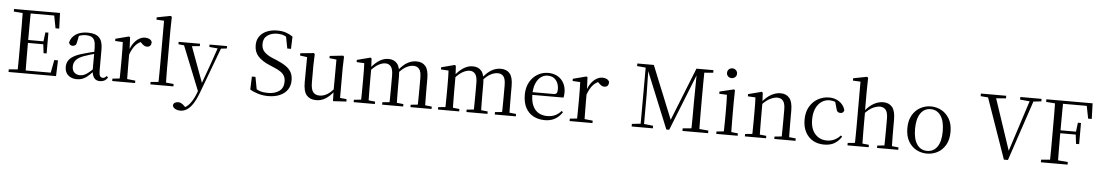

<svg xmlns="http://www.w3.org/2000/svg" viewBox="-45 -1372 12646 2210"><g transform="rotate(5 6278.5 -267.0)"><path d="M52.8 0V-30.1L190.9 -42.1H202.2V0ZM155.3 0Q157.3 -83.6 157.4 -167.7Q157.5 -251.7 157.5 -336.8V-391.1Q157.5 -476.1 157.4 -560.4Q157.3 -644.8 155.3 -728H248.3Q247.1 -645.2 246.6 -559.4Q246.1 -473.5 246.1 -379.9V-357.6Q246.1 -257.3 246.6 -170.7Q247.1 -84.1 248.3 0ZM202.2 0V-34.3H576.6L532.4 -8.9L565.7 -182.5H608.3L601.6 0ZM202.2 -352.7V-386.4H442.5V-352.7ZM435.8 -250.4 422.2 -361.4V-382.4L435.8 -490.8H470.8V-250.4ZM52.8 -698V-728H202.2V-686.9H190.9ZM547.7 -548 514.8 -720.9 559.3 -693H202.2V-728H583.8L590.7 -548Z M841.7 14.6Q782.5 14.6 743.1 -19.1Q703.6 -52.8 703.6 -115.1Q703.6 -153.9 720.8 -184.3Q737.9 -214.6 777.4 -239Q816.9 -263.5 882.9 -282.3Q924.8 -294.9 970.8 -306.7Q1016.8 -318.5 1056.8 -327.7V-303.3Q1016.8 -293.3 975.7 -281.5Q934.6 -269.7 900.6 -257Q837.3 -233.6 810.6 -201.7Q783.9 -169.7 783.9 -128.2Q783.9 -81.6 809.5 -58Q835.2 -34.4 877.1 -34.4Q899.6 -34.4 921.6 -43.3Q943.6 -52.2 971.7 -74.2Q999.7 -96.3 1037.8 -134.4L1046.5 -87.1H1022.9Q991.7 -53.7 964.5 -31.1Q937.2 -8.4 908.1 3.1Q879 14.6 841.7 14.6ZM1108.8 13.6Q1064.1 13.6 1041.8 -16.6Q1019.5 -46.7 1016.2 -99.7V-103.3V-359Q1016.2 -415 1004.1 -445.3Q991.9 -475.6 966.7 -487.6Q941.6 -499.6 902 -499.6Q873.3 -499.6 844.1 -491.4Q814.9 -483.2 781.7 -464.7L825.2 -491.9L808.8 -412.7Q805.2 -386 792.7 -375.2Q780.1 -364.3 761.4 -364.3Q725.2 -364.3 717.5 -399.7Q732.4 -461 786.1 -495.8Q839.8 -530.6 924.2 -530.6Q1011.5 -530.6 1053.8 -489.2Q1096 -447.8 1096 -354.6V-107.7Q1096 -60.8 1107.1 -44.2Q1118.1 -27.5 1138.4 -27.5Q1151 -27.5 1161 -33.2Q1171 -38.8 1183.4 -52.1L1199.1 -36.7Q1183.2 -10.7 1160.6 1.4Q1138 13.6 1108.8 13.6Z M1250.5 0V-27.8L1360.6 -39.6H1401.9L1514.9 -27.8V0ZM1332.9 0Q1334.1 -24.4 1334.6 -65.3Q1335.1 -106.3 1335.6 -150.7Q1336.1 -195.1 1336.1 -228.5V-289.4Q1336.1 -341 1335.5 -380.9Q1334.9 -420.7 1332.9 -457.5L1244.8 -462.4V-487.9L1398.9 -528L1411.9 -519.8L1418.3 -379V-378V-228.5Q1418.3 -195.1 1418.8 -150.7Q1419.3 -106.3 1419.8 -65.3Q1420.3 -24.4 1421.3 0ZM1417.5 -318.6 1395.9 -371H1413.7Q1429.2 -419.5 1456.1 -455.5Q1483 -491.4 1516.4 -511Q1549.8 -530.6 1585 -530.6Q1613.9 -530.6 1635.7 -519.1Q1657.6 -507.7 1664.6 -485.6Q1664.4 -459.5 1652 -444.3Q1639.7 -429.1 1612.7 -429.1Q1594.2 -429.1 1579.3 -438.7Q1564.5 -448.4 1546.8 -466.9L1523.8 -488.8L1569.3 -487.2Q1517 -473 1480.4 -432.7Q1443.8 -392.5 1417.5 -318.6Z M1691.6 0V-27.8L1808.5 -38.6H1840.1L1957.7 -27.8V0ZM1781.7 0Q1782.7 -31.5 1783.2 -70.8Q1783.7 -110.1 1784.2 -151.5Q1784.7 -192.9 1784.7 -228.5V-743.7L1696.7 -748.1V-775.1L1855.1 -805.5L1870.1 -796.5L1866.9 -641V-228.5Q1866.9 -192.9 1867.4 -151.5Q1867.9 -110.1 1868.5 -70.8Q1869.1 -31.5 1870.1 0Z M2061.4 271Q2028 271 2000.9 256.7Q1973.7 242.4 1970.9 216.7Q1974.5 196.1 1991.3 186.2Q2008.1 176.2 2029.2 176.2Q2049 176.2 2066.7 186.3Q2084.5 196.3 2101.1 213.2L2129.8 241.4L2098.3 257.1L2078.5 240.1Q2127.9 226.4 2166.4 179Q2204.9 131.6 2232.9 57.6L2261.6 -15.2L2266.2 -27.8L2355.4 -274.3L2439.3 -516H2478.2L2268.1 46.5Q2238.2 125.6 2205.8 175.3Q2173.4 225.1 2137.7 248Q2102 271 2061.4 271ZM2252.7 51.4 2025 -516H2116.3L2284.7 -59.3L2290.7 -46.2ZM1973.2 -488.4V-516H2220.5V-488.4L2113.9 -478.1H2072.1ZM2330.5 -488.4V-516H2532.6V-488.4L2451.3 -478.9H2436.3Z M3053.3 16.1Q2991.5 16.1 2935.1 -1Q2878.7 -18.1 2842.4 -41.6L2847.8 -191.5H2889.2L2920.2 -26.6L2874.7 -48.5L2869.4 -80.6Q2917.8 -45 2956.1 -32.4Q2994.4 -19.8 3047.3 -19.8Q3128.4 -19.8 3178.2 -56.5Q3228 -93.2 3228 -165.4Q3228 -201.7 3214.7 -228.5Q3201.4 -255.3 3170 -277.4Q3138.6 -299.6 3083.6 -321.5L3041.2 -339.4Q2952.2 -376.7 2906 -427.2Q2859.8 -477.6 2859.8 -554.2Q2859.8 -617.5 2891.2 -659.7Q2922.5 -702 2975.3 -723.4Q3028.2 -744.9 3092.6 -744.9Q3150 -744.9 3192.9 -730.7Q3235.8 -716.5 3273.4 -690.3L3268.6 -548.4H3225.6L3195.3 -706.4L3242 -684.1L3244.9 -651.9Q3206.5 -683 3173.8 -695.7Q3141.1 -708.4 3097.8 -708.4Q3028 -708.4 2982.5 -674.9Q2937 -641.5 2937 -576Q2937 -519.2 2970.5 -485.1Q3004 -450.9 3062.6 -426.1L3108.2 -407.7Q3184 -376.2 3227.4 -344.6Q3270.9 -313 3288.9 -275.5Q3306.9 -238.1 3306.9 -186.6Q3306.9 -124.6 3275.4 -78.8Q3243.9 -33.1 3186.9 -8.5Q3129.9 16.1 3053.3 16.1Z M3606.9 14.6Q3535.8 14.6 3497.1 -29.8Q3458.3 -74.2 3459.3 -185.8L3461.5 -483.7L3483.7 -466.6L3379.1 -481V-507.3L3535.5 -523L3546.2 -511.5L3541.8 -380.4V-185.1Q3541.8 -105.3 3567.6 -73.3Q3593.4 -41.4 3642.3 -41.4Q3688.8 -41.4 3732.1 -68.1Q3775.4 -94.9 3810.9 -141.8L3834.1 -103H3807.7Q3769.1 -51 3719.2 -18.2Q3669.3 14.6 3606.9 14.6ZM3802.4 9.3 3798.8 -114.1V-115.5L3800.4 -471.2L3719.2 -480.3V-506.2L3874.2 -523L3884.4 -511.5L3880.4 -380.4V-35L3956.3 -27.4V0.2Z M4040.7 0V-27.8L4149.4 -38.6H4181.8L4285.7 -27.8V0ZM4122.9 0Q4124.1 -24.4 4124.6 -65.3Q4125.1 -106.3 4125.6 -150.7Q4126.1 -195.1 4126.1 -228.5V-290.4Q4126.1 -341 4125.6 -380.9Q4125.1 -420.7 4122.9 -457.7L4034.8 -462.6V-487.9L4188.9 -528L4201.9 -519.8L4208.3 -406.1V-403.1V-228.5Q4208.3 -195.1 4208.8 -150.7Q4209.3 -106.3 4209.8 -65.3Q4210.3 -24.4 4211.3 0ZM4369.5 0V-27.8L4476.6 -38.6H4510L4612.6 -27.8V0ZM4451.2 0Q4452.4 -24.4 4452.9 -64.8Q4453.4 -105.3 4453.9 -149.7Q4454.4 -194.1 4454.4 -228.5V-342.2Q4454.4 -416 4430.8 -446.4Q4407.2 -476.7 4367.3 -476.7Q4329.5 -476.7 4286.1 -452.8Q4242.8 -428.8 4191.4 -370.6L4182.1 -406H4193.2Q4241.5 -467.6 4292.4 -499.1Q4343.2 -530.6 4397.6 -530.6Q4462.7 -530.6 4498.5 -487.1Q4534.2 -443.5 4534.2 -342.4V-228.5Q4534.2 -194.1 4534.7 -149.7Q4535.2 -105.3 4535.8 -64.8Q4536.4 -24.4 4537.4 0ZM4696.8 0V-27.8L4802.7 -38.6H4835.9L4940.3 -27.8V0ZM4777.2 0Q4778.9 -24.4 4779.4 -64.8Q4779.9 -105.3 4780.4 -149.7Q4780.9 -194.1 4780.9 -228.5V-342.2Q4780.9 -418.5 4756.8 -447.6Q4732.7 -476.7 4689.6 -476.7Q4652.6 -476.7 4609.8 -455.1Q4567 -433.4 4516.9 -376.5L4506.4 -412.6H4517.8Q4565.7 -474 4616 -502.3Q4666.2 -530.6 4720.1 -530.6Q4789.1 -530.6 4825.4 -487.2Q4861.7 -443.9 4861.7 -343.5V-228.5Q4861.7 -194.1 4862.2 -149.7Q4862.7 -105.3 4863.2 -64.8Q4863.7 -24.4 4864.7 0Z M5014.7 0V-27.8L5123.4 -38.6H5155.8L5259.7 -27.8V0ZM5096.9 0Q5098.1 -24.4 5098.6 -65.3Q5099.1 -106.3 5099.6 -150.7Q5100.1 -195.1 5100.1 -228.5V-290.4Q5100.1 -341 5099.6 -380.9Q5099.1 -420.7 5096.9 -457.7L5008.8 -462.6V-487.9L5162.9 -528L5175.9 -519.8L5182.3 -406.1V-403.1V-228.5Q5182.3 -195.1 5182.8 -150.7Q5183.3 -106.3 5183.8 -65.3Q5184.3 -24.4 5185.3 0ZM5343.5 0V-27.8L5450.6 -38.6H5484L5586.6 -27.8V0ZM5425.2 0Q5426.4 -24.4 5426.9 -64.8Q5427.4 -105.3 5427.9 -149.7Q5428.4 -194.1 5428.4 -228.5V-342.2Q5428.4 -416 5404.8 -446.4Q5381.2 -476.7 5341.3 -476.7Q5303.5 -476.7 5260.1 -452.8Q5216.8 -428.8 5165.4 -370.6L5156.1 -406H5167.2Q5215.5 -467.6 5266.4 -499.1Q5317.2 -530.6 5371.6 -530.6Q5436.7 -530.6 5472.5 -487.1Q5508.2 -443.5 5508.2 -342.4V-228.5Q5508.2 -194.1 5508.7 -149.7Q5509.2 -105.3 5509.8 -64.8Q5510.4 -24.4 5511.4 0ZM5670.8 0V-27.8L5776.7 -38.6H5809.9L5914.3 -27.8V0ZM5751.2 0Q5752.9 -24.4 5753.4 -64.8Q5753.9 -105.3 5754.4 -149.7Q5754.9 -194.1 5754.9 -228.5V-342.2Q5754.9 -418.5 5730.8 -447.6Q5706.7 -476.7 5663.6 -476.7Q5626.6 -476.7 5583.8 -455.1Q5541 -433.4 5490.9 -376.5L5480.4 -412.6H5491.8Q5539.7 -474 5590 -502.3Q5640.2 -530.6 5694.1 -530.6Q5763.1 -530.6 5799.4 -487.2Q5835.7 -443.9 5835.7 -343.5V-228.5Q5835.7 -194.1 5836.2 -149.7Q5836.7 -105.3 5837.2 -64.8Q5837.7 -24.4 5838.7 0Z M6250.3 14.6Q6176.5 14.6 6118.6 -15.4Q6060.7 -45.5 6028.1 -106.2Q5995.4 -167 5995.4 -256.8Q5995.4 -341.1 6029.5 -402.5Q6063.6 -463.8 6119.8 -497.2Q6176 -530.6 6241.9 -530.6Q6307.2 -530.6 6353.4 -503.3Q6399.6 -475.9 6424.1 -429.2Q6448.7 -382.4 6448.7 -323.2Q6448.7 -286.8 6442.4 -262.9H6033.6V-294.2H6324.3Q6350.6 -294.2 6360 -308.2Q6369.3 -322.1 6369.3 -352.3Q6369.3 -416.2 6335.2 -457.5Q6301.2 -498.8 6239.6 -498.8Q6195.8 -498.8 6160 -471.6Q6124.1 -444.5 6103 -392.8Q6081.9 -341.2 6081.9 -268.7Q6081.9 -188 6106.4 -135.9Q6130.9 -83.8 6173.9 -59.4Q6217 -35 6272.5 -35Q6325.5 -35 6364.8 -53.7Q6404.2 -72.3 6434.7 -108.1L6450.6 -94.3Q6418 -43.5 6368 -14.4Q6318 14.6 6250.3 14.6Z M6535.5 0V-27.8L6645.6 -39.6H6686.9L6799.9 -27.8V0ZM6617.9 0Q6619.1 -24.4 6619.6 -65.3Q6620.1 -106.3 6620.6 -150.7Q6621.1 -195.1 6621.1 -228.5V-289.4Q6621.1 -341 6620.5 -380.9Q6619.9 -420.7 6617.9 -457.5L6529.8 -462.4V-487.9L6683.9 -528L6696.9 -519.8L6703.3 -379V-378V-228.5Q6703.3 -195.1 6703.8 -150.7Q6704.3 -106.3 6704.8 -65.3Q6705.3 -24.4 6706.3 0ZM6702.5 -318.6 6680.9 -371H6698.7Q6714.2 -419.5 6741.1 -455.5Q6768 -491.4 6801.4 -511Q6834.8 -530.6 6870 -530.6Q6898.9 -530.6 6920.7 -519.1Q6942.6 -507.7 6949.6 -485.6Q6949.4 -459.5 6937 -444.3Q6924.7 -429.1 6897.7 -429.1Q6879.2 -429.1 6864.3 -438.7Q6849.5 -448.4 6831.8 -466.9L6808.8 -488.8L6854.3 -487.2Q6802 -473 6765.4 -432.7Q6728.8 -392.5 6702.5 -318.6Z M7252.6 0V-30.1L7363.9 -42.1H7383.2L7497.5 -30.1V0ZM7254.4 -698V-728H7391.8V-686.9H7382.9ZM7352.9 0 7354.5 -728H7385.6L7392.4 -387.1V0ZM7653.4 0 7369 -695.3H7363.6V-728H7445.2L7703.8 -90.5H7682.1L7688.4 -103.2L7937.6 -728H7976.6V-695.3H7963.6L7953 -669.7L7686.4 0ZM7839.3 0V-30.1L7975.8 -42.1H7996.1L8136 -30.1V0ZM7939.7 0Q7942 -84.1 7942 -166.7Q7942 -249.3 7942.2 -325.4L7946.2 -728H8032Q8030.6 -645 8030.1 -560.5Q8029.6 -476.1 8029.6 -391.1V-336.8Q8029.6 -251.7 8030.1 -167.7Q8030.6 -83.6 8032 0ZM7985.7 -686.9V-728H8133.8V-698L7996.4 -686.9Z M8230.3 0V-27.8L8340.1 -38.6H8371.5L8477.3 -27.8V0ZM8313.3 0Q8314.3 -24.4 8315.2 -65.3Q8316.1 -106.3 8316.6 -150.7Q8317.1 -195.1 8317.1 -228.5V-288.8Q8317.1 -339.6 8316.2 -380.6Q8315.3 -421.6 8313.3 -458.9L8224.3 -463V-488.6L8388.7 -528L8400.9 -519.8L8398.5 -380.2V-228.5Q8398.5 -195.1 8399 -150.7Q8399.5 -106.3 8400.1 -65.3Q8400.7 -24.4 8401.7 0ZM8349.8 -655Q8325.9 -655 8309.1 -670.5Q8292.3 -686 8292.3 -711.1Q8292.3 -735.9 8309.1 -751.8Q8325.9 -767.7 8349.8 -767.7Q8373.2 -767.7 8390.7 -751.8Q8408.2 -735.9 8408.2 -711.1Q8408.2 -686 8390.7 -670.5Q8373.2 -655 8349.8 -655Z M8560.7 0V-27.8L8669.4 -38.6H8701.8L8805.7 -27.8V0ZM8642.9 0Q8644.1 -24.4 8644.6 -65.3Q8645.1 -106.3 8645.6 -150.7Q8646.1 -195.1 8646.1 -228.5V-289.4Q8646.1 -340.8 8645.5 -380.8Q8644.9 -420.7 8642.9 -457.5L8554.8 -462.4V-487.9L8708.9 -528L8721.9 -519.8L8728.3 -403.1V-401.7V-228.5Q8728.3 -195.1 8728.8 -150.7Q8729.3 -106.3 8729.8 -65.3Q8730.3 -24.4 8731.3 0ZM8900.8 0V-27.8L9008.3 -38.6H9041.3L9145.8 -27.8V0ZM8982.5 0Q8983.5 -24.4 8984 -64.8Q8984.5 -105.3 8985 -149.7Q8985.5 -194.1 8985.5 -228.5V-344.3Q8985.5 -418.1 8961.4 -447.5Q8937.3 -476.9 8893.6 -476.9Q8859.9 -476.9 8812.8 -454.8Q8765.6 -432.7 8711.2 -372.4L8702.7 -406H8712.8Q8767.4 -472.9 8821.1 -501.7Q8874.9 -530.6 8927.5 -530.6Q8993 -530.6 9030 -487.1Q9067 -443.5 9067 -342.4V-228.5Q9067 -194.1 9067.5 -149.7Q9068 -105.3 9068.6 -64.8Q9069.2 -24.4 9070.2 0Z M9476.6 14.6Q9403.8 14.6 9347.8 -17.1Q9291.8 -48.8 9260.1 -108.5Q9228.4 -168.3 9228.4 -251.4Q9228.4 -340.7 9265.2 -403.2Q9301.9 -465.8 9361.5 -498.2Q9421 -530.6 9489.8 -530.6Q9534.5 -530.6 9572.7 -514.4Q9610.9 -498.1 9637.7 -468.8Q9664.5 -439.5 9675.2 -399.3Q9666.3 -364.4 9632.7 -364.4Q9612 -364.4 9599.6 -375.7Q9587.1 -386.9 9582.7 -413.5L9557.7 -501.6L9607.8 -461.9Q9577.5 -482.4 9550.4 -490.6Q9523.3 -498.8 9495 -498.8Q9443.9 -498.8 9402.9 -469.9Q9362 -441 9338.5 -388.2Q9314.9 -335.4 9314.9 -261.5Q9314.9 -153.9 9367.9 -94.5Q9420.8 -35 9505.2 -35Q9550 -35 9588.9 -52.7Q9627.9 -70.3 9660.8 -106.9L9676.6 -93.9Q9643.6 -42.3 9595.9 -13.8Q9548.2 14.6 9476.6 14.6Z M9746.3 0V-27.8L9855.1 -38.6H9887.7L9991.1 -27.8V0ZM9828.7 0Q9829.7 -24.4 9830.2 -65.3Q9830.7 -106.3 9831.2 -150.7Q9831.7 -195.1 9831.7 -228.5V-743.7L9743.7 -748.1V-775.1L9900.1 -805.5L9915.5 -796.5L9912.5 -641V-411.6L9913.9 -399.2V-228.5Q9913.9 -195.1 9914.4 -150.7Q9914.9 -106.3 9915.5 -65.3Q9916.1 -24.4 9917.1 0ZM10088 0V-27.8L10195.5 -38.6H10227.7L10333 -27.8V0ZM10169 0Q10170.2 -24.4 10170.7 -64.8Q10171.2 -105.3 10171.7 -149.7Q10172.2 -194.1 10172.2 -228.5V-344.3Q10172.2 -418.1 10147.4 -447.5Q10122.7 -476.9 10079.4 -476.9Q10044.3 -476.9 9998 -455.2Q9951.8 -433.5 9897.4 -372.6L9878.4 -407H9900.2Q9952.8 -472.4 10006.1 -501.5Q10059.4 -530.6 10113.5 -530.6Q10179.6 -530.6 10217 -487.3Q10254.4 -443.9 10254.4 -341.1V-228.5Q10254.4 -194.1 10254.9 -149.7Q10255.4 -105.3 10256.3 -64.8Q10257.2 -24.4 10258.2 0Z M10664.5 14.6Q10598.2 14.6 10541.4 -15.9Q10484.6 -46.5 10450 -107.4Q10415.4 -168.3 10415.4 -257.8Q10415.4 -347.6 10451.1 -408.5Q10486.7 -469.3 10543.7 -500Q10600.7 -530.6 10664.5 -530.6Q10729.2 -530.6 10786.2 -500.1Q10843.2 -469.5 10878.9 -408.7Q10914.5 -347.8 10914.5 -257.8Q10914.5 -168 10879.4 -107.2Q10844.3 -46.3 10787.5 -15.8Q10730.7 14.6 10664.5 14.6ZM10664.5 -16.4Q10739 -16.4 10781.7 -78.2Q10824.4 -140.1 10824.4 -256.6Q10824.4 -373.4 10781.7 -436.1Q10739 -498.8 10664.5 -498.8Q10590.1 -498.8 10547.3 -436.1Q10504.5 -373.4 10504.5 -256.6Q10504.5 -140.1 10547.3 -78.2Q10590.1 -16.4 10664.5 -16.4Z M11554 6.7 11297.1 -728H11390.6L11610.2 -70.9H11591.8L11596 -85.6L11803.4 -728H11847.4L11601 6.7ZM11224.2 -698V-728H11516.6V-697.8L11376.9 -686.9H11355.9ZM11679.8 -697.8V-728H11925V-698.8L11817.5 -686.9H11800.9Z M11980.8 0V-30.1L12118.9 -42.1H12145.6L12289.4 -30.1V0ZM12083.3 0Q12085.3 -83.6 12085.4 -167.7Q12085.5 -251.7 12085.5 -336.8V-391.1Q12085.5 -476.1 12085.4 -560.4Q12085.3 -644.8 12083.3 -728H12176.3Q12175.1 -645.2 12174.6 -559.4Q12174.1 -473.5 12174.1 -379.9V-357.6Q12174.1 -257.3 12174.6 -170.7Q12175.1 -84.1 12176.3 0ZM12130.2 -352.7V-386.4H12374.1V-352.7ZM12365.6 -246.3 12352.2 -356.7V-383L12365.6 -490.8H12401.4V-246.3ZM11980.8 -698V-728H12130.2V-686.9H12118.9ZM12478.9 -548 12444.8 -721.7 12490.6 -693H12130.2V-728H12515L12520.9 -548Z"/></g></svg>

Font: Early Summer Mincho VF
Style: Regular
Weight: 250
Designer: GuiWonder
Version: Version 1.002